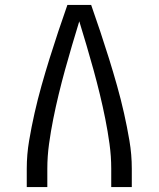

<svg xmlns="http://www.w3.org/2000/svg" viewBox="-20 -755 640 775"><path d="M88 0V-74Q88 -131 97.5 -187Q107 -243 119.5 -298.5Q132 -354 147.5 -409Q163 -464 180 -518.5Q197 -573 215 -627Q233 -681 252 -735H348Q367 -681 385 -627Q403 -573 420 -518.5Q437 -464 452.5 -409Q468 -354 480.5 -298.5Q493 -243 502.5 -187Q512 -131 512 -74V0H429V-74Q429 -124 422 -174.5Q415 -225 405 -275Q395 -325 383 -374.5Q371 -424 357.5 -473Q344 -522 329.5 -571Q315 -620 300 -669Q285 -620 270.5 -571Q256 -522 242.5 -473Q229 -424 217 -374.5Q205 -325 195 -275Q185 -225 178 -174.5Q171 -124 171 -74V0Z"/></svg>

Font: Bmono
Style: Regular
Weight: 400
Monospace: yes
Designer: Belleve Invis
Foundry: Belleve Invis
Version: Version 11.2.2; ttfautohint (v1.8.2)